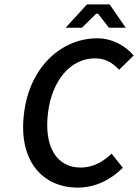

<svg xmlns="http://www.w3.org/2000/svg" viewBox="-20 -840 627 872"><path d="M333 12C409 12 479 -20 538 -78L487 -142C445 -103 401 -79 346 -79C237 -79 179 -174 198 -328C217 -480 304 -575 411 -575C459 -575 491 -555 521 -523L587 -588C552 -629 494 -666 421 -666C263 -666 115 -540 89 -325C62 -107 175 12 333 12ZM417 -778H425L475 -714H551L478 -820H375L278 -714H352Z"/></svg>

Font: Falling Sky
Style: LightObl
Weight: 400
Designer: Paul D. Hunt
Foundry: Adobe Systems Incorporated
Version: Version 1.02